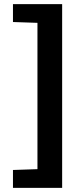

<svg xmlns="http://www.w3.org/2000/svg" viewBox="-20 -763 406 933"><path d="M43 150V63L162 59V-652L43 -656V-743H282V150Z"/></svg>

Font: Saira Thin SemiBold
Style: Regular
Weight: 600
Version: Version 1.101